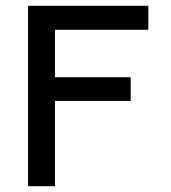

<svg xmlns="http://www.w3.org/2000/svg" viewBox="-20 -644 590 664"><path d="M77 0V-624H493V-541H170V-377H432V-295H170V0Z"/></svg>

Font: Inconsolata SemiExpanded SemiBold
Style: Regular
Weight: 600
Width: 6
Monospace: yes
Designer: Raph Levien, Cyreal, Brenton Simpson
Foundry: Raph Levien, Cyreal, Google
Version: Version 3.001; ttfautohint (v1.8.2.53-6de2)